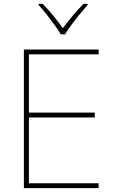

<svg xmlns="http://www.w3.org/2000/svg" viewBox="-20 -969 590 989"><path d="M488 0H103V-714H488V-689H129V-389H468V-364H129V-25H488ZM293 -792Q281 -813 261 -840.5Q241 -868 219.5 -895.5Q198 -923 179 -943V-949H200Q228 -921 255.5 -887Q283 -853 304 -824Q325 -853 353.5 -887Q382 -921 410 -949H431V-943Q413 -923 390.5 -895.5Q368 -868 347.5 -840.5Q327 -813 315 -792Z"/></svg>

Font: Noto Sans Bengali Thin
Style: Regular
Weight: 100
Designer: Jelle Bosma - Monotype Design Team
Foundry: Monotype Imaging Inc.
Version: Version 2.003; ttfautohint (v1.8.4.7-5d5b)